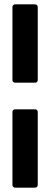

<svg xmlns="http://www.w3.org/2000/svg" viewBox="-20 -780 230 880"><path d="M49 -401Q44 -401 40.5 -404.5Q37 -408 37 -413V-748Q37 -753 40.5 -756.5Q44 -760 49 -760H141Q146 -760 149.5 -756.5Q153 -753 153 -748V-413Q153 -408 149.5 -404.5Q146 -401 141 -401ZM49 80Q44 80 40.5 76.5Q37 73 37 68V-267Q37 -272 40.5 -275.5Q44 -279 49 -279H141Q146 -279 149.5 -275.5Q153 -272 153 -267V68Q153 73 149.5 76.5Q146 80 141 80Z"/></svg>

Font: LinhAnh SemBd
Style: Regular
Weight: 600
Monospace: yes
Designer: Jeremy Tribby
Foundry: Tribby Type
Version: Version 1.408